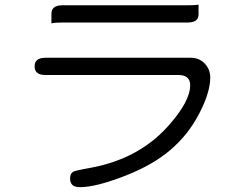

<svg xmlns="http://www.w3.org/2000/svg" viewBox="-20 -733 1040 804"><path d="M764.6 -710.9H241.2Q215.3 -710.9 204.1 -699.7Q195.3 -690.9 195.3 -673.8V-635.3Q211.4 -638.7 241.2 -638.7H764.6Q792 -638.7 803.2 -649.9Q811.5 -658.2 811.5 -673.8V-713.4Q795.4 -710.9 764.6 -710.9ZM133.8 -430.2Q144.5 -418.9 170.9 -418.9H727.5Q752.9 -418.9 765.6 -406.7Q776.4 -395.5 776.4 -376Q776.4 -308.1 683.6 -204.6Q562 -68.8 363.8 -31.2Q292 -18.6 285.2 -13.2Q273.4 -4.4 273.4 13.7Q273.4 31.7 283 41.3Q292.5 50.8 314.5 50.8Q380.4 50.8 499.5 4.9Q618.7 -41 693.4 -105Q768.1 -168.5 814.2 -257.3Q860.4 -346.2 860.4 -408.2Q860.4 -443.8 835.4 -468.8Q813 -491.2 778.3 -491.2H170.9Q144.5 -491.2 133.8 -480Q125 -471.7 125 -455.1Q125 -438.5 133.8 -430.2Z"/></svg>

Font: YuPearl-Light
Style: Light
Weight: 300
Designer: Max Yao
Foundry: Max-Everyday
Version: Version 1.011; ttfautohint (v1.8.3)